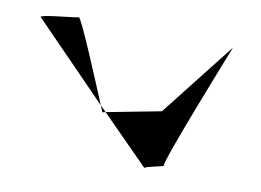

<svg xmlns="http://www.w3.org/2000/svg" viewBox="-49 -632 666 489"><g transform="rotate(10 284.0 -387.5)"><path d="M23 -546 213 -351C191 -404 125 -564 119 -562C111 -559 21 -552 23 -546ZM213 -351C217 -341 220 -335 220 -334L228 -336ZM228 -336 350 -213C352 -218 406 -226 398 -228C390 -230 519 -554 519 -554L369 -363Z"/></g></svg>

Font: Ampere
Style: SC
Weight: 400
Version: Version 1